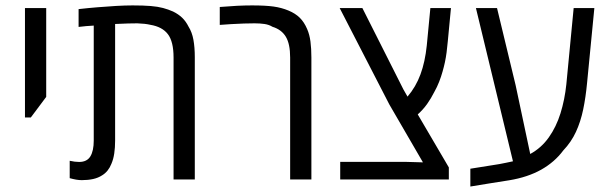

<svg xmlns="http://www.w3.org/2000/svg" viewBox="-20 -660 2230 706"><path d="M71.8 -228V-630.4H149.9V-303.7L93.3 -228Z M280.8 2.4Q271 2.4 259.8 0.5Q248.5 -1.5 236.3 -4.9V-68.8Q255.4 -64.5 271 -64.5Q299.8 -64.5 312.3 -85Q324.7 -105.5 324.7 -143.1V-565.9Q311 -565.4 296.9 -564Q282.7 -562.5 269 -561V-626.5Q303.2 -630.4 338.6 -633.3Q374 -636.2 407.2 -638.2Q440.4 -640.1 467.8 -640.1Q507.8 -640.1 534.2 -637.9Q560.5 -635.7 579.6 -630.6Q598.6 -625.5 616.2 -617.7Q636.2 -607.9 649.9 -594.7Q663.6 -581.5 673.3 -562Q686 -542 691.2 -513.9Q696.3 -485.8 696.3 -449.7V0H618.2V-448.7Q618.2 -506.8 597.4 -534.2Q576.7 -561.5 532.7 -568.8Q514.2 -573.2 484.9 -574.2Q471.7 -574.2 451.2 -573.7Q430.7 -573.2 403.3 -571.8V-143.1Q403.3 -117.2 400.1 -95.9Q397 -74.7 389.6 -57.6Q378.4 -29.3 356 -15.6Q341.3 -5.9 322.3 -1.7Q303.2 2.4 280.8 2.4Z M1046.9 0V-448.7Q1046.9 -498.5 1031 -524.9Q1015.1 -551.3 981.9 -561.5Q969.2 -569.3 952.6 -571.8Q936 -574.2 916 -574.2Q899.9 -574.2 876.7 -573.5Q853.5 -572.8 829.8 -571.3Q806.2 -569.8 788.1 -568.4V-634.3Q822.3 -637.2 851.8 -638.7Q881.3 -640.1 906.7 -640.1Q955.6 -640.1 985.6 -636Q1015.6 -631.8 1041 -621.1Q1065.9 -610.8 1082.3 -594.7Q1098.6 -578.6 1109.4 -553.2Q1118.2 -533.2 1121.6 -507.3Q1125 -481.4 1125 -448.7V0Z M1231 0V-64.9H1468.3L1535.2 -63L1411.6 -275.9L1229 -630.4H1312.5L1463.4 -331.1L1478.5 -304.7Q1509.3 -340.8 1526.1 -386.5Q1543 -432.1 1549.3 -492.7L1562.5 -630.4H1638.2L1626.5 -507.3Q1624.5 -485.8 1622.1 -467Q1619.6 -448.2 1616 -431.2Q1612.3 -414.1 1607.4 -397Q1602.1 -377.9 1594.7 -359.1Q1587.4 -340.3 1576.7 -321.3Q1564.9 -297.9 1550.3 -277.3Q1535.6 -256.8 1516.1 -239.3L1630.4 -44.4V0Z M1709.5 25.9V-39.6L1815.9 -56.6Q1828.1 -59.1 1840.8 -61.5Q1853.5 -64 1866.2 -66.9L1730 -630.4H1807.6L1876 -346.7L1929.7 -93.8Q1970.7 -116.2 1998 -154.8Q2025.4 -193.4 2041 -243.4Q2056.6 -293.5 2062.5 -350.1L2089.4 -630.4H2165.5L2138.7 -355Q2133.8 -302.7 2124.5 -257.8Q2115.2 -212.9 2097.9 -175.3Q2080.6 -137.7 2051.3 -106.9Q2019.5 -64 1970 -36.1Q1920.4 -8.3 1852.5 2.9Q1814.5 8.8 1778.6 14.6Q1742.7 20.5 1709.5 25.9Z"/></svg>

Font: Open Sans SemiCondensed
Style: Regular
Weight: 400
Width: 4
Designer: Monotype Design Team
Foundry: Monotype Imaging Inc.
Version: Version 3.000